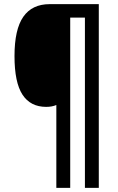

<svg xmlns="http://www.w3.org/2000/svg" viewBox="-20 -780 570 927"><path d="M252 -273Q231 -264 203 -264Q127 -264 88.5 -323Q50 -382 50 -509Q50 -638 92.5 -699Q135 -760 220 -760H457V127H390V-695H319V127H252Z"/></svg>

Font: Noto Sans Mono Condensed SemiBold
Style: Regular
Weight: 600
Width: 3
Designer: Monotype Design Team
Foundry: Monotype Imaging Inc.
Version: Version 2.014